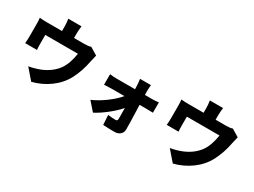

<svg xmlns="http://www.w3.org/2000/svg" viewBox="-56 -1542 3111 2349"><g transform="rotate(30 1500.0 -367.5)"><path d="M819.3 -668.9 923.8 -605.5Q916 -580.1 902.3 -514.6Q874 -363.3 810.5 -241.2Q750 -126 640.6 -45.4Q531.2 35.2 396.5 69.3L269.5 -77.1Q352.5 -90.8 432.6 -123Q562.5 -177.7 634.8 -276.4Q697.3 -364.3 719.7 -513.7H258.8V-385.7Q258.8 -334 262.7 -303.7H95.7Q100.6 -352.5 100.6 -399.4V-571.3Q100.6 -630.9 95.7 -662.1Q142.6 -657.2 203.1 -657.2H412.1V-723.6Q412.1 -770.5 403.3 -826.2H589.8Q582 -759.8 582 -723.6V-657.2H727.5Q786.1 -657.2 819.3 -668.9Z M1681.6 -487.3H1785.2Q1832 -487.3 1875 -494.1V-347.7Q1820.3 -349.6 1792 -349.6H1685.5Q1686.5 -311.5 1689 -240.2Q1691.4 -168.9 1692.9 -111.8Q1694.3 -54.7 1694.3 -7.8Q1695.3 35.2 1664.6 63Q1633.8 90.8 1584 90.8Q1502.9 90.8 1422.9 85.9L1414.1 -50.8Q1478.5 -43 1524.4 -43Q1549.8 -43 1549.8 -75.2Q1549.8 -168.9 1548.8 -226.6Q1494.1 -162.1 1407.2 -92.8Q1320.3 -23.4 1239.3 18.6L1133.8 -101.6Q1232.4 -145.5 1324.7 -214.4Q1417 -283.2 1471.7 -349.6H1290Q1248 -349.6 1185.5 -345.7V-494.1Q1228.5 -487.3 1286.1 -487.3H1542L1540 -536.1Q1538.1 -584 1531.2 -627.9H1685.5Q1680.7 -594.7 1680.7 -536.1Z M2819.3 -668.9 2923.8 -605.5Q2916 -580.1 2902.3 -514.6Q2874 -363.3 2810.5 -241.2Q2750 -126 2640.6 -45.4Q2531.2 35.2 2396.5 69.3L2269.5 -77.1Q2352.5 -90.8 2432.6 -123Q2562.5 -177.7 2634.8 -276.4Q2697.3 -364.3 2719.7 -513.7H2258.8V-385.7Q2258.8 -334 2262.7 -303.7H2095.7Q2100.6 -352.5 2100.6 -399.4V-571.3Q2100.6 -630.9 2095.7 -662.1Q2142.6 -657.2 2203.1 -657.2H2412.1V-723.6Q2412.1 -770.5 2403.3 -826.2H2589.8Q2582 -759.8 2582 -723.6V-657.2H2727.5Q2786.1 -657.2 2819.3 -668.9Z"/></g></svg>

Font: GenEi Gothic M Heavy
Style: Regular
Weight: 800
Designer: o_tamon (Modified); [Source Han Sans]
Ryoko NISHIZUKA  (kana & ideographs); Paul D. Hunt (Latin, Greek & Cyrillic); Wenl
Version: Version 1.1a;Original Version 1.004